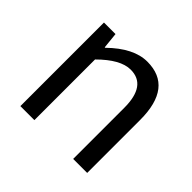

<svg xmlns="http://www.w3.org/2000/svg" viewBox="-136 -720 882 882"><g transform="rotate(45 305.5 -278.5)"><path d="M92 -543H167L175 -465H178Q272 -557 360 -557Q526 -557 526 -344V0H435V-332Q435 -477 332 -477Q266 -477 183 -394V0H92Z"/></g></svg>

Font: KaiGen Gothic CN Regular
Style: Regular
Weight: 400
Designer: Ryoko NISHIZUKA  (kana & ideographs); Paul D. Hunt (Latin, Greek & Cyrillic); Wenlong ZHANG  (bopomofo); Sandoll Communi
Foundry: Adobe Systems Incorporated
Version: Version 1.002.20150501